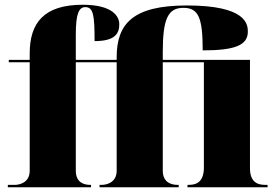

<svg xmlns="http://www.w3.org/2000/svg" viewBox="-20 -788 1167 808"><path d="M13 0H363V-10H360C337 -10 299 -17 299 -70V-526H471V-70C471 -17 425 -10 408 -10H399V0H732V-10H728C705 -10 665 -17 665 -70V-526H838V-84C838 -28 813 -10 775 -10H769V0H1106V-10H1095C1058 -10 1032 -27 1032 -80V-536H665V-570C665 -711 688 -755 752 -755C816 -755 833 -712 833 -576C970 -576 1023 -598 1023 -655C1023 -688 1014 -765 766 -765C539 -765 471 -688 471 -547V-536H299V-643C299 -730 312 -758 339 -758C373 -758 378 -724 378 -615C463 -615 482 -646 482 -686C482 -719 454 -768 328 -768C164 -768 105 -691 105 -563V-536H17V-526H105V-70C105 -17 59 -10 42 -10H13Z"/></svg>

Font: Noto Serif Display Black
Style: Regular
Weight: 900
Designer: Monotype Design Team
Foundry: Monotype Imaging Inc.
Version: Version 2.009